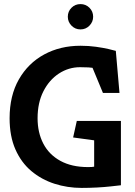

<svg xmlns="http://www.w3.org/2000/svg" viewBox="-20 -916 660 940"><path d="M380 4Q310 4 246.5 -16.5Q183 -37 133.5 -78.5Q84 -120 55.5 -184.5Q27 -249 27 -337Q27 -448 72.5 -527.5Q118 -607 196.5 -649.5Q275 -692 374 -692Q414 -692 449.5 -687Q485 -682 511 -676Q537 -670 547 -667L565 -461H484L433 -584Q424 -585 413 -586Q402 -587 372 -587Q316 -587 268.5 -556Q221 -525 192.5 -469Q164 -413 164 -337Q164 -267 192 -213Q220 -159 275.5 -128.5Q331 -98 411 -98Q422 -98 429.5 -98.5Q437 -99 441 -100V-229L338 -243L356 -324H572V-9Q554 -7 523 -3.5Q492 0 454.5 2Q417 4 380 4ZM374 -772Q348 -772 330 -790.5Q312 -809 312 -834Q312 -860 330 -878Q348 -896 374 -896Q400 -896 418 -878Q436 -860 436 -834Q436 -809 418 -790.5Q400 -772 374 -772Z"/></svg>

Font: Kreon Light
Style: Bold
Weight: 700
Version: Version 2.002